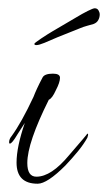

<svg xmlns="http://www.w3.org/2000/svg" viewBox="-20 -470 261 464"><path d="M71 -26Q20 -26 20 -77Q20 -115 40 -173L22 -145Q9 -123 4 -123Q2 -123 2 -126Q2 -134 8 -141Q32 -174 61 -236Q64 -244 69.5 -256Q75 -268 83 -283Q88 -292 108 -292Q125 -292 125 -282Q125 -271 115 -252Q106 -232 98 -229Q46 -125 46 -76Q46 -43 68 -43Q104 -43 147 -95Q192 -147 191 -147Q193 -147 193 -144Q193 -143 191 -137Q182 -121 168.5 -104.5Q155 -88 138 -70Q94 -26 71 -26ZM68 -361Q63 -361 63 -364Q63 -366 79.5 -377Q96 -388 108 -395Q116 -400 131 -408.5Q146 -417 162.5 -427Q179 -437 192 -443.5Q205 -450 209 -450Q215 -450 218 -445Q221 -440 221 -435Q221 -428 217.5 -421.5Q214 -415 206 -412Q199 -410 190 -407.5Q181 -405 174 -402Q159 -396 146.5 -391Q134 -386 119 -380Q101 -372 87.5 -366.5Q74 -361 68 -361Z"/></svg>

Font: Love Light
Style: Regular
Weight: 400
Designer: Robert E. Leuschke
Foundry: Robert E. Leuschke
Version: Version 1.010; ttfautohint (v1.8.3)